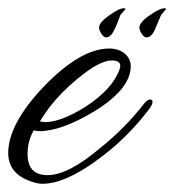

<svg xmlns="http://www.w3.org/2000/svg" viewBox="-53 -434 424 467"><path d="M310 -169C315 -176 318 -181 318 -186C318 -190 316 -192 312 -192C307 -192 302 -188 296 -180C267 -143 233 -108 192 -75C139 -30 96 -8 63 -8C30 -8 14 -25 14 -60C14 -80 19 -99 29 -117C32 -116 37 -115 43 -115C78 -115 123 -131 176 -163C235 -199 265 -236 265 -273C265 -297 244 -316 213 -316C166 -316 113 -285 54 -224C-4 -163 -33 -109 -33 -62C-33 -26 -12 -2 31 10C37 12 44 13 51 13C86 13 130 -6 181 -43C230 -78 273 -120 310 -169ZM238 -266C227 -234 200 -204 156 -175C116 -150 83 -137 57 -137C52 -137 47 -138 44 -139C52 -152 60 -163 68 -174C85 -196 107 -219 135 -242C171 -272 199 -287 219 -287C236 -287 243 -280 238 -266ZM351 -412 350 -413C349 -414 349 -414 348 -414C339 -414 327 -408 310 -396C294 -385 286 -375 286 -367C286 -359 295 -343 303 -343C312 -343 319 -350 325 -365L339 -398ZM252 -412V-413C251 -414 250 -414 249 -414C240 -414 228 -408 212 -396C196 -385 188 -375 188 -367C188 -359 197 -343 205 -343C213 -343 220 -350 227 -365C232 -376 236 -387 240 -398C245 -403 249 -408 252 -412Z"/></svg>

Font: AlexBrush
Style: Regular
Weight: 400
Designer: Robert E. Leuschke
Foundry: Robert E. Leuschke
Version: Version 1.001